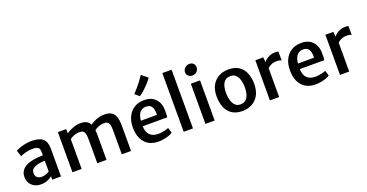

<svg xmlns="http://www.w3.org/2000/svg" viewBox="-37 -1688 4772 2498"><g transform="rotate(-20 2349.0 -439.0)"><path d="M219 8Q168 8 128.8 -12.2Q89.5 -32.5 67.2 -69.5Q45 -106.5 45 -156.5Q45 -209.5 73.5 -246.5Q102 -283.5 150 -304Q182.5 -317.5 220.2 -325Q258 -332.5 296 -335.8Q334 -339 366.5 -339L391 -308L366.5 -265Q347.5 -265 321.8 -262.2Q296 -259.5 271.5 -254Q247 -248.5 230 -240.5Q206.5 -230 190 -213Q173.5 -196 173.5 -164.5Q173.5 -123 196.5 -102.2Q219.5 -81.5 262 -81.5Q284 -81.5 306 -87.8Q328 -94 344.5 -102.2Q361 -110.5 366.5 -117L390.5 -90L373.5 -47Q351.5 -27 310.8 -9.5Q270 8 219 8ZM494.5 0H373.5V-83H366.5V-387.5Q366.5 -434.5 341.8 -449.5Q317 -464.5 271.5 -464.5Q240 -464.5 206.2 -458.5Q172.5 -452.5 143.8 -443.2Q115 -434 98 -424L69 -511.5Q82.5 -519.5 116.2 -532.2Q150 -545 194.8 -555.2Q239.5 -565.5 283.5 -565.5Q351 -565.5 398 -550Q445 -534.5 469.8 -494Q494.5 -453.5 494.5 -378.5Z M653.5 0V-556H768.5L769.5 -497Q790 -511.5 820.2 -527Q850.5 -542.5 886.2 -553.2Q922 -564 958 -565Q1017.5 -567 1054 -546.5Q1090.5 -526 1107.8 -478.2Q1125 -430.5 1125 -349V0H997.5V-337Q997.5 -381.5 990 -409.2Q982.5 -437 962.8 -449.2Q943 -461.5 904.5 -460Q880 -459.5 845.2 -447.8Q810.5 -436 780.5 -413V0ZM1119 -412 1093 -492Q1111.5 -507.5 1143 -524.2Q1174.5 -541 1213.2 -552.8Q1252 -564.5 1293 -565Q1351.5 -566 1389.5 -546Q1427.5 -526 1446 -478.5Q1464.5 -431 1464.5 -349.5V0H1336.5V-337Q1336.5 -382 1329.5 -409.5Q1322.5 -437 1302.8 -449.2Q1283 -461.5 1244.5 -460Q1215.5 -459.5 1180.8 -445.8Q1146 -432 1119 -412Z M1846 8Q1723 8 1656.8 -68.2Q1590.5 -144.5 1590.5 -279.5Q1590.5 -360.5 1620.2 -424.5Q1650 -488.5 1707.2 -525.8Q1764.5 -563 1848 -564Q1890.5 -565 1928.2 -552.5Q1966 -540 1995.2 -513.8Q2024.5 -487.5 2042 -446.8Q2059.5 -406 2060.5 -350Q2060.5 -319 2060 -293.8Q2059.5 -268.5 2055.5 -250H1662.5L1672.5 -326H1941.5Q1944 -366 1936.8 -400.2Q1929.5 -434.5 1907.2 -455Q1885 -475.5 1842 -475.5Q1804.5 -475.5 1775.2 -454.8Q1746 -434 1730.2 -384.2Q1714.5 -334.5 1717 -247.5Q1719.5 -187.5 1741 -152.2Q1762.5 -117 1798 -102Q1833.5 -87 1878 -87Q1898.5 -87 1926.5 -91Q1954.5 -95 1980 -101.8Q2005.5 -108.5 2019 -116.5L2042.5 -44.5Q2024 -29.5 1992 -17.8Q1960 -6 1921.8 1Q1883.5 8 1846 8ZM1815.5 -630.5 1757.5 -680.5Q1784.5 -709 1813.8 -743.2Q1843 -777.5 1871 -814.2Q1899 -851 1922 -886.5L2005.5 -819Q1997.5 -803.5 1979.2 -781.5Q1961 -759.5 1938 -735.5Q1915 -711.5 1891 -689.2Q1867 -667 1847 -651.2Q1827 -635.5 1815.5 -630.5Z M2193.5 0V-813H2322V0Z M2494.5 0V-556H2622V0ZM2551.5 -649Q2520 -649 2497 -669Q2474 -689 2474 -722.5Q2474 -745.5 2486.8 -764.2Q2499.5 -783 2519.5 -794.2Q2539.5 -805.5 2561.5 -805.5Q2599 -805.5 2618.8 -784.5Q2638.5 -763.5 2638.5 -732Q2638.5 -696.5 2612.5 -672.8Q2586.5 -649 2551.5 -649Z M3006 8Q2936.5 8 2887.8 -16Q2839 -40 2809 -81.5Q2779 -123 2765.5 -176.8Q2752 -230.5 2752.5 -290Q2754 -379.5 2788.5 -440.5Q2823 -501.5 2882.2 -532.8Q2941.5 -564 3016 -564Q3109.5 -564 3165.5 -522.8Q3221.5 -481.5 3246 -413.8Q3270.5 -346 3269.5 -267Q3268 -177.5 3233.8 -116.2Q3199.5 -55 3140.5 -23.5Q3081.5 8 3006 8ZM3009.5 -82Q3075 -81 3107 -131.2Q3139 -181.5 3139 -272Q3139 -327.5 3126 -373Q3113 -418.5 3085.2 -445.8Q3057.5 -473 3013 -473.5Q2947.5 -474.5 2915.5 -426.2Q2883.5 -378 2883.5 -287.5Q2883.5 -232 2896.5 -185.5Q2909.5 -139 2937.2 -110.8Q2965 -82.5 3009.5 -82Z M3508 -393.5 3501 -480Q3509 -498.5 3533 -518.2Q3557 -538 3589.8 -551.5Q3622.5 -565 3657.5 -565Q3675 -565 3688.5 -563.5Q3702 -562 3708.5 -558V-436.5Q3701 -441 3686 -445.5Q3671 -450 3638.5 -450Q3606 -450 3580.8 -440.8Q3555.5 -431.5 3537.2 -418.2Q3519 -405 3508 -393.5ZM3387.5 0V-556H3497L3505 -480L3515 -443V0Z M4021 8Q3898 8 3831.8 -68.2Q3765.5 -144.5 3765.5 -279.5Q3765.5 -360.5 3795.2 -424.5Q3825 -488.5 3882.2 -525.8Q3939.5 -563 4023 -564Q4065.5 -565 4103.2 -552.5Q4141 -540 4170.2 -513.8Q4199.5 -487.5 4217 -446.8Q4234.5 -406 4235.5 -350Q4235.5 -319 4235 -293.8Q4234.5 -268.5 4230.5 -250H3837.5L3847.5 -326H4116.5Q4119 -366 4111.8 -400.2Q4104.5 -434.5 4082.2 -455Q4060 -475.5 4017 -475.5Q3979.5 -475.5 3950.2 -454.8Q3921 -434 3905.2 -384.2Q3889.5 -334.5 3892 -247.5Q3894.5 -187.5 3916 -152.2Q3937.5 -117 3973 -102Q4008.5 -87 4053 -87Q4073.5 -87 4101.5 -91Q4129.5 -95 4155 -101.8Q4180.5 -108.5 4194 -116.5L4217.5 -44.5Q4199 -29.5 4167 -17.8Q4135 -6 4096.8 1Q4058.5 8 4021 8Z M4478 -393.5 4471 -480Q4479 -498.5 4503 -518.2Q4527 -538 4559.8 -551.5Q4592.5 -565 4627.5 -565Q4645 -565 4658.5 -563.5Q4672 -562 4678.5 -558V-436.5Q4671 -441 4656 -445.5Q4641 -450 4608.5 -450Q4576 -450 4550.8 -440.8Q4525.5 -431.5 4507.2 -418.2Q4489 -405 4478 -393.5ZM4357.5 0V-556H4467L4475 -480L4485 -443V0Z"/></g></svg>

Font: Merriweather Sans Medium
Style: Regular
Weight: 500
Designer: Eben Sorkin
Foundry: Eben Sorkin
Version: Version 2.001